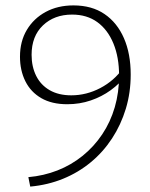

<svg xmlns="http://www.w3.org/2000/svg" viewBox="-20 -684 557 711"><path d="M229 -298Q172 -298 133 -320.5Q94 -343 74 -383Q54 -423 54 -474Q54 -531 79.5 -573.5Q105 -616 149.5 -640Q194 -664 252 -664Q320 -664 367 -632Q414 -600 439 -542.5Q464 -485 464 -408Q464 -341 446 -281.5Q428 -222 395 -171.5Q362 -121 316 -83Q270 -45 213.5 -22Q157 1 92 7L85 -28Q142 -33 193 -53Q244 -73 286 -107Q328 -141 358.5 -186.5Q389 -232 405 -287Q421 -342 421 -404Q421 -472 400 -523Q379 -574 340.5 -602Q302 -630 247 -630Q181 -630 139 -590Q97 -550 97 -481Q97 -437 114 -403Q131 -369 164 -350Q197 -331 244 -331Q300 -331 351.5 -358Q403 -385 436 -432L447 -405Q423 -374 390 -350Q357 -326 316 -312Q275 -298 229 -298Z"/></svg>

Font: Ysabeau Office ExtraLight
Style: Regular
Weight: 250
Designer: Christian Thalmann (Catharsis Fonts)
Version: Version 2.001;gftools[0.9.30]; featfreeze: tnum,lnum,ss02